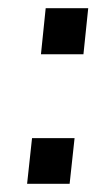

<svg xmlns="http://www.w3.org/2000/svg" viewBox="-20 -549 238 474"><path d="M46.9 -95.2 59.1 -208H164.1L151.9 -95.2ZM81.1 -415 92.8 -528.8H197.8L186 -415Z"/></svg>

Font: Oswald
Style: Regular
Weight: 400
Designer: Vernon Adams
Foundry: Vernon Adams
Version: 3.0; ttfautohint (v0.94.23-7a4d-dirty) -l 8 -r 50 -G 200 -x 